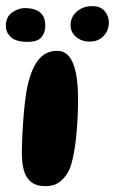

<svg xmlns="http://www.w3.org/2000/svg" viewBox="-36 -600 384 642"><path d="M116.5 22.5Q85 22.5 67.5 8Q50 -6.5 43.5 -31.5Q37 -56.5 37 -88.5Q37 -102 37.5 -117.2Q38 -132.5 38.8 -149.5Q39.5 -166.5 40.8 -184Q42 -201.5 43.5 -219.8Q45 -238 47.2 -256.5Q49.5 -275 52 -292.5Q64.5 -361.5 89.2 -395.8Q114 -430 155 -430Q180 -430 195.5 -410.5Q211 -391 218 -354.8Q225 -318.5 225 -267.5Q225 -245.5 224.2 -223Q223.5 -200.5 222 -179.2Q220.5 -158 218.2 -137.8Q216 -117.5 213 -99.5Q210 -81.5 206.2 -65.8Q202.5 -50 198 -37.5Q186.5 -10.5 166.5 6Q146.5 22.5 116.5 22.5ZM56.5 -460Q17.5 -460 0.5 -475.8Q-16.5 -491.5 -16.5 -514Q-16.5 -543 4.2 -558Q25 -573 47 -573Q65 -573 80.8 -568Q96.5 -563 106 -550Q115.5 -537 115.5 -513.5Q115.5 -491 102.5 -475.5Q89.5 -460 56.5 -460ZM264.5 -461Q236.5 -461 218.2 -476.8Q200 -492.5 200 -515.5Q200 -543.5 221 -561.5Q242 -579.5 272.5 -579.5Q300.5 -579.5 314.2 -562.8Q328 -546 328 -525Q328 -498.5 310.5 -479.8Q293 -461 264.5 -461Z"/></svg>

Font: Gluten Medium
Style: Regular
Weight: 500
Designer: Tyler Finck
Foundry: Etcetera Type Company
Version: Version 1.300